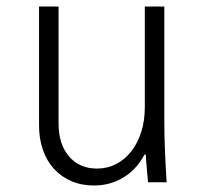

<svg xmlns="http://www.w3.org/2000/svg" viewBox="-20 -560 640 590"><path d="M485 -180V-540H425V-230Q425 -189 414 -154.5Q403 -120 383.5 -95Q364 -70 337 -56Q310 -42 278 -42Q224 -42 192 -79.5Q160 -117 160 -180V-540H100V-175Q100 -133 112 -99Q124 -65 146 -41Q168 -17 199 -3.5Q230 10 268 10Q309 10 343 -6Q377 -22 401 -50.5Q425 -79 438.5 -120Q452 -161 452 -210L398 -85H428Q429 -64 431 -43Q433 -22 435 0H492Q489 -48 487 -95Q485 -142 485 -180Z"/></svg>

Font: CommitMonoV143 ExtLt
Style: Regular
Weight: 200
Monospace: yes
Designer: Eigil Nikolajsen
Foundry: Eigil Nikolajsen
Version: Version 1.143